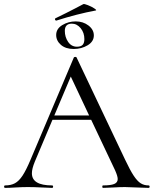

<svg xmlns="http://www.w3.org/2000/svg" viewBox="-24 -913 747 933"><path d="M698 0Q678 0 640 -2Q600 -4 583 -4Q561 -4 527 -2Q493 0 477 0Q473 0 473 -6Q473 -12 477 -12Q514 -12 531 -19Q548 -26 548 -43Q548 -57 535 -86L419 -331H231L145 -127Q131 -93 131 -71Q131 -12 229 -12Q234 -12 234 -6Q234 0 229 0Q211 0 179 -2Q141 -4 111 -4Q85 -4 51 -2Q21 0 1 0Q-4 0 -4 -6Q-4 -12 1 -12Q29 -12 48.5 -22.5Q68 -33 85.5 -59.5Q103 -86 124 -136L335 -634Q336 -636 341.5 -636.5Q347 -637 348 -634L584 -137Q608 -86 625.5 -59.5Q643 -33 659.5 -22.5Q676 -12 698 -12Q703 -12 703 -6Q703 0 698 0ZM409 -352 320 -541 240 -352ZM249 -813Q245 -813 243.5 -817.5Q242 -822 245 -824Q297 -849 341 -872L381 -893Q385 -895 403 -888Q421 -881 434.5 -872Q448 -863 441 -862Q350 -845 250 -813ZM249 -743Q249 -773 278.5 -791Q308 -809 344 -809Q380 -809 406 -789Q432 -769 432 -741Q432 -711 402 -693Q372 -675 334 -675Q295 -675 272 -695Q249 -715 249 -743ZM386 -723Q386 -754 368 -776Q350 -798 325 -798Q291 -798 291 -763Q291 -733 307 -709.5Q323 -686 350 -686Q369 -686 377.5 -695Q386 -704 386 -723Z"/></svg>

Font: Cormorant Garamond
Style: Regular
Weight: 400
Designer: Christian Thalmann (Catharsis Fonts)
Version: Version 3.000